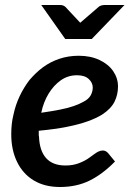

<svg xmlns="http://www.w3.org/2000/svg" viewBox="-20 -741 528 768"><path d="M220 7Q159 7 115.5 -19Q72 -45 48.5 -93Q25 -141 25 -204Q25 -224 27 -243.5Q29 -263 34 -283Q42 -321 58.5 -356Q75 -391 98 -421Q110 -435 123.5 -448Q137 -461 152 -472Q182 -494 218 -506Q254 -518 295 -518Q342 -518 378 -501Q414 -484 433 -456Q452 -428 452 -395Q452 -362 438 -334Q424 -306 389 -283Q365 -268 330 -255.5Q295 -243 247 -233.5Q199 -224 135 -218Q135 -212 135 -204Q135 -196 136 -195Q138 -138 164.5 -108.5Q191 -79 242 -79Q272 -79 296.5 -88.5Q321 -98 337 -110Q346 -116 355 -123Q364 -130 373 -134.5Q382 -139 391 -139Q403 -139 412 -129L440 -95Q390 -44 338 -18.5Q286 7 220 7ZM145 -290Q187 -296 220 -302.5Q253 -309 275.5 -317Q298 -325 314 -334Q335 -345 343 -360Q351 -375 351 -391Q351 -410 335 -425Q319 -440 288 -440Q252 -440 223.5 -420Q195 -400 174.5 -366.5Q154 -333 145 -290ZM478 -721 347 -585H241L145 -721H220Q234 -721 242 -713L301 -650L374 -713Q378 -717 385 -719Q392 -721 399 -721Z"/></svg>

Font: Aleo SemiBold
Style: Italic
Weight: 600
Italic angle: -7°
Designer: Alessio Laiso
Foundry: Alessio Laiso
Version: Version 2.001;gftools[0.9.29]